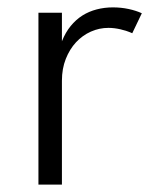

<svg xmlns="http://www.w3.org/2000/svg" viewBox="-20 -500 404 520"><path d="M147.7 0V-281.4Q147.7 -314.1 158.2 -340.5Q168.6 -366.8 185.9 -385.5Q203.2 -404.1 225.9 -414.3Q248.6 -424.5 273.6 -424.5Q289.5 -424.5 306.8 -420.5Q324.1 -416.4 338.2 -410L364.1 -464.1Q348.2 -471.4 328 -475.7Q307.7 -480 285.9 -480Q262.7 -480 241.8 -474.5Q220.9 -469.1 203.2 -458Q185.5 -446.8 171.4 -429.5Q157.3 -412.3 147.7 -388.2V-465.5H84.1V0Z"/></svg>

Font: Spartan MB
Style: Regular
Weight: 212
Designer: Matt Bailey, Mirko Velimirovic
Foundry: Matt Bailey
Version: Version 1.005